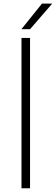

<svg xmlns="http://www.w3.org/2000/svg" viewBox="-20 -1012 300 1032"><path d="M95.5 0V-808H141.5V0ZM95 -855 205.5 -992.5H260.5L141.5 -855Z"/></svg>

Font: Encode Sans Exp XLt
Style: Regular
Weight: 200
Width: 7
Designer: Multiple Designers
Foundry: Impallari Type
Version: Version 3.002; ttfautohint (v1.8.3) -l 8 -r 50 -G 200 -x 14 